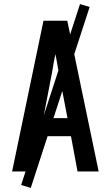

<svg xmlns="http://www.w3.org/2000/svg" viewBox="-20 -836 540 936"><path d="M39 0 192 -735H308L461 0H358L326 -172H174L142 0ZM309 -260 265 -490Q262 -511 258 -531.5Q254 -552 250 -572Q246 -552 242 -531.5Q238 -511 235 -490L191 -260ZM130 80 83 66 370 -816 417 -802Z"/></svg>

Font: Iosevka Custom Semibold
Style: Regular
Weight: 600
Designer: Belleve Invis
Foundry: Belleve Invis
Version: Version 27.0.2; ttfautohint (v1.8.4)